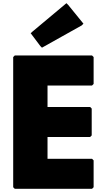

<svg xmlns="http://www.w3.org/2000/svg" viewBox="-20 -1181 672 1208"><path d="M559 -832H73L63 -822V-3L73 7H559L569 -3V-172L559 -182H279V-319H547L557 -329V-498L547 -508H279V-643H559L569 -653V-822ZM173 -972 234 -891 244 -881 494 -1021 505 -1032 409 -1150 398 -1161 184 -982Z"/></svg>

Font: Hussar Woodtype
Style: Ultra
Weight: 900
Foundry: Cannot Into Space Fonts
Version: Version 1.07